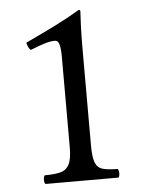

<svg xmlns="http://www.w3.org/2000/svg" viewBox="-47 -647 513 685"><g transform="rotate(-5 209.0 -304.0)"><path d="M262 -122Q262 -81 269.5 -61.5Q277 -42 296 -36.5Q315 -31 350 -31Q354 -25 354 -14Q354 -6 350 0H88Q84 -6 84 -14Q84 -25 88 -31Q123 -31 144.5 -36.5Q166 -42 176 -61.5Q186 -81 186 -122V-448Q186 -474 182 -490Q178 -506 166 -506Q151 -506 132 -500.5Q113 -495 78 -481Q72 -486 69 -493Q66 -500 64 -508Q130 -539 174 -561Q218 -583 260 -608Q266 -608 266 -603Q265 -593 263.5 -553.5Q262 -514 262 -469Z"/></g></svg>

Font: Triodion
Style: Regular
Weight: 400
Version: Version 1.201; ttfautohint (v1.8.4.7-5d5b)